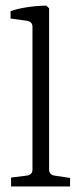

<svg xmlns="http://www.w3.org/2000/svg" viewBox="-20 -673 293 693"><path d="M157.2 -62Q157.2 -42 176.8 -39.1L232.9 -30.8V0H20V-32.2L76.2 -39.1Q97.2 -42 97.2 -61V-576.2Q97.2 -595.2 76.2 -598.1L18.1 -606V-632.8Q71.3 -650.9 147 -652.8L157.2 -643.1Z"/></svg>

Font: Yrsa-Light
Style: Regular
Weight: 300
Designer: Anna Giedrys (Yrsa+Rasa design), David Brezina (Yrsa art-direction, Rasa art-direction, design)
Foundry: Rosetta Type Foundry
Version: Version 1.001;PS 1.1;hotconv 1.0.88;makeotf.lib2.5.647800